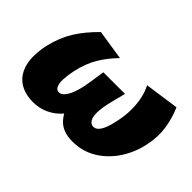

<svg xmlns="http://www.w3.org/2000/svg" viewBox="-82 -656 891 891"><g transform="rotate(45 363.0 -211.0)"><path d="M177 16Q119 16 82 -11Q45 -38 33 -89Q21 -140 37 -214Q53 -282 85 -333.5Q117 -385 170 -437L318 -414Q280 -376 252 -330Q224 -284 210 -221Q203 -187 201.5 -160Q200 -133 207 -117Q214 -101 230 -101Q241 -101 251.5 -110.5Q262 -120 271 -137.5Q280 -155 287 -181Q294 -207 299 -240L310 -313H452L434 -242Q421 -190 421 -159.5Q421 -129 431 -115Q441 -101 455 -101Q470 -101 481 -113Q492 -125 500.5 -147Q509 -169 515 -200Q524 -240 524.5 -278Q525 -316 518 -351Q511 -386 496 -414L665 -438Q686 -390 694.5 -336Q703 -282 690 -221Q677 -156 641.5 -102Q606 -48 553.5 -16Q501 16 434 16Q372 16 338.5 -19.5Q305 -55 300 -108L354 -104Q321 -42 276 -13Q231 16 177 16Z"/></g></svg>

Font: Ysabeau Infant Black
Style: Italic
Weight: 900
Italic angle: -12°
Designer: Christian Thalmann (Catharsis Fonts)
Version: Version 2.001;gftools[0.9.30]; featfreeze: ss01,ss02,lnum